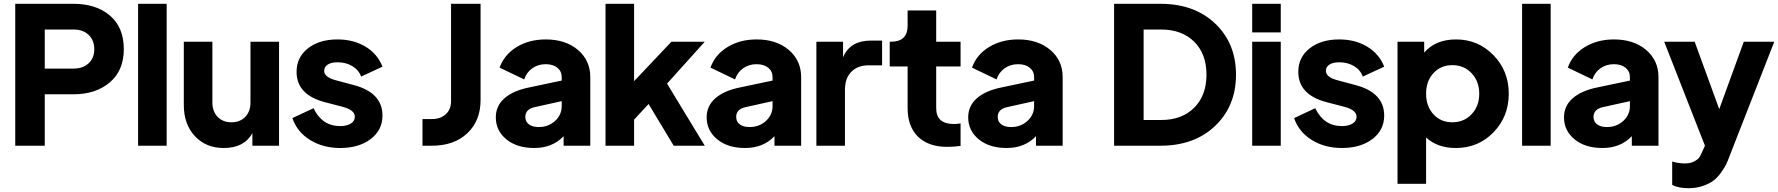

<svg xmlns="http://www.w3.org/2000/svg" viewBox="-20 -765 9335 1008"><path d="M60 0V-745H366Q485 -745 557.5 -683Q630 -621 630 -507Q630 -395 556.5 -332.5Q483 -270 366 -270H215V0ZM215 -405H367Q416 -405 445.5 -433Q475 -461 475 -507Q475 -553 445.5 -581.5Q416 -610 367 -610H215Z M705 0V-745H855V0Z M1295 -546H1445V0H1305V-66Q1262 12 1155 12Q1061 12 1003 -50.5Q945 -113 945 -214V-546H1095V-227Q1095 -180 1122.5 -151.5Q1150 -123 1195 -123Q1240 -123 1267.5 -151.5Q1295 -180 1295 -227Z M1766 12Q1676 12 1608 -30Q1540 -72 1515 -145L1626 -197Q1671 -103 1766 -103Q1801 -103 1822 -116.5Q1843 -130 1843 -152Q1843 -187 1780 -204L1684 -229Q1537 -268 1537 -388Q1537 -464 1596.5 -511Q1656 -558 1752 -558Q1836 -558 1899 -520Q1962 -482 1988 -415L1876 -363Q1863 -398 1829.5 -418Q1796 -438 1752 -438Q1719 -438 1700.5 -426Q1682 -414 1682 -393Q1682 -361 1738 -345L1839 -318Q1988 -278 1988 -158Q1988 -82 1926 -35Q1864 12 1766 12Z M2198 0V-140H2248Q2293 -140 2320.5 -165.5Q2348 -191 2348 -233V-745H2503V-240Q2503 -131 2433.5 -65.5Q2364 0 2248 0Z M2845 -558Q2949 -558 3014 -503Q3079 -448 3079 -360V0H2939V-50Q2880 12 2785 12Q2694 12 2638.5 -33.5Q2583 -79 2583 -149Q2583 -209 2628.5 -249Q2674 -289 2758 -306L2929 -342V-360Q2929 -391 2906 -409.5Q2883 -428 2845 -428Q2805 -428 2774.5 -406.5Q2744 -385 2732 -348L2603 -410Q2627 -478 2692.5 -518Q2758 -558 2845 -558ZM2808 -98Q2859 -98 2894 -130Q2929 -162 2929 -208V-234L2785 -202Q2738 -191 2738 -151Q2738 -126 2757 -112Q2776 -98 2808 -98Z M3680 -546 3482 -326 3680 0H3517L3385 -219L3309 -137V0H3159V-745H3309V-339L3505 -546Z M3952 -558Q4056 -558 4121 -503Q4186 -448 4186 -360V0H4046V-50Q3987 12 3892 12Q3801 12 3745.5 -33.5Q3690 -79 3690 -149Q3690 -209 3735.5 -249Q3781 -289 3865 -306L4036 -342V-360Q4036 -391 4013 -409.5Q3990 -428 3952 -428Q3912 -428 3881.5 -406.5Q3851 -385 3839 -348L3710 -410Q3734 -478 3799.5 -518Q3865 -558 3952 -558ZM3915 -98Q3966 -98 4001 -130Q4036 -162 4036 -208V-234L3892 -202Q3845 -191 3845 -151Q3845 -126 3864 -112Q3883 -98 3915 -98Z M4554 -552H4611V-422H4539Q4483 -422 4449.5 -388Q4416 -354 4416 -294V0H4266V-546H4406V-464Q4442 -552 4554 -552Z M4953 6Q4854 6 4799.5 -47.5Q4745 -101 4745 -197V-416H4651V-546H4658Q4745 -546 4745 -630V-710H4895V-546H5023V-416H4895V-197Q4895 -114 4988 -114Q5002 -114 5023 -117V1Q4990 6 4953 6Z M5325 -558Q5429 -558 5494 -503Q5559 -448 5559 -360V0H5419V-50Q5360 12 5265 12Q5174 12 5118.5 -33.5Q5063 -79 5063 -149Q5063 -209 5108.5 -249Q5154 -289 5238 -306L5409 -342V-360Q5409 -391 5386 -409.5Q5363 -428 5325 -428Q5285 -428 5254.5 -406.5Q5224 -385 5212 -348L5083 -410Q5107 -478 5172.5 -518Q5238 -558 5325 -558ZM5288 -98Q5339 -98 5374 -130Q5409 -162 5409 -208V-234L5265 -202Q5218 -191 5218 -151Q5218 -126 5237 -112Q5256 -98 5288 -98Z M5829 0V-745H6072Q6251 -745 6360 -641Q6469 -537 6469 -373Q6469 -209 6360 -104.5Q6251 0 6072 0ZM5984 -135H6076Q6185 -135 6249.5 -199.5Q6314 -264 6314 -373Q6314 -482 6249.5 -546Q6185 -610 6076 -610H5984Z M6554 -595V-745H6704V-595ZM6554 0V-546H6704V0Z M7025 12Q6935 12 6867 -30Q6799 -72 6774 -145L6885 -197Q6930 -103 7025 -103Q7060 -103 7081 -116.5Q7102 -130 7102 -152Q7102 -187 7039 -204L6943 -229Q6796 -268 6796 -388Q6796 -464 6855.5 -511Q6915 -558 7011 -558Q7095 -558 7158 -520Q7221 -482 7247 -415L7135 -363Q7122 -398 7088.5 -418Q7055 -438 7011 -438Q6978 -438 6959.5 -426Q6941 -414 6941 -393Q6941 -361 6997 -345L7098 -318Q7247 -278 7247 -158Q7247 -82 7185 -35Q7123 12 7025 12Z M7624 -558Q7740 -558 7820.5 -475.5Q7901 -393 7901 -273Q7901 -153 7821 -70.5Q7741 12 7623 12Q7527 12 7467 -43V200H7317V-546H7457V-489Q7517 -558 7624 -558ZM7505.5 -165Q7544 -123 7605 -123Q7666 -123 7706 -165.5Q7746 -208 7746 -273Q7746 -338 7706 -380.5Q7666 -423 7605 -423Q7544 -423 7505.5 -381Q7467 -339 7467 -273Q7467 -207 7505.5 -165Z M7971 0V-745H8121V0Z M8453 -558Q8557 -558 8622 -503Q8687 -448 8687 -360V0H8547V-50Q8488 12 8393 12Q8302 12 8246.5 -33.5Q8191 -79 8191 -149Q8191 -209 8236.5 -249Q8282 -289 8366 -306L8537 -342V-360Q8537 -391 8514 -409.5Q8491 -428 8453 -428Q8413 -428 8382.5 -406.5Q8352 -385 8340 -348L8211 -410Q8235 -478 8300.5 -518Q8366 -558 8453 -558ZM8416 -98Q8467 -98 8502 -130Q8537 -162 8537 -208V-234L8393 -202Q8346 -191 8346 -151Q8346 -126 8365 -112Q8384 -98 8416 -98Z M9135 -546H9295L9058 60Q9050 82 9042.5 97.5Q9035 113 9017 139Q8999 165 8978 181.5Q8957 198 8922 210.5Q8887 223 8845 223Q8792 223 8759 206V83Q8791 93 8827 93Q8855 93 8874.5 82.5Q8894 72 8901.5 61Q8909 50 8917 31L8931 0L8717 -546H8877L9006 -192Z"/></svg>

Font: Plus Jakarta Display
Style: Bold
Weight: 700
Designer: Gumpita Rahayu
Foundry: Tokotype Studio
Version: Version 1.000;hotconv 1.0.109;makeotfexe 2.5.65596